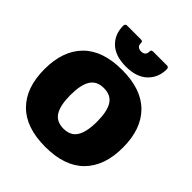

<svg xmlns="http://www.w3.org/2000/svg" viewBox="-249 -1080 1252 1252"><g transform="rotate(45 377.0 -453.5)"><path d="M178 -904Q178 -912 182.5 -917Q187 -922 194 -922H323Q333 -922 336.5 -917.5Q340 -913 340 -903Q340 -885 350.5 -876Q361 -867 379 -867Q397 -867 407.5 -876Q418 -885 418 -903Q418 -913 421.5 -917.5Q425 -922 435 -922H564Q571 -922 575.5 -917Q580 -912 580 -904Q580 -826 528 -776.5Q476 -727 379 -727Q281 -727 229.5 -776Q178 -825 178 -904ZM15 -340Q15 -510 107 -602.5Q199 -695 377 -695Q555 -695 647 -602.5Q739 -510 739 -340Q739 -170 647 -77.5Q555 15 377 15Q199 15 107 -77.5Q15 -170 15 -340ZM500 -340Q500 -435 471 -481Q442 -527 377 -527Q312 -527 283 -481Q254 -435 254 -340Q254 -246 283 -199.5Q312 -153 377 -153Q442 -153 471 -199.5Q500 -246 500 -340Z"/></g></svg>

Font: Mitr
Style: Bold
Weight: 700
Designer: Thanarat Vachiruckul
Foundry: Cadson Demak
Version: Version 1.002